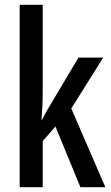

<svg xmlns="http://www.w3.org/2000/svg" viewBox="-20 -780 461 800"><path d="M158 -397V-760H62V0H158V-192L211 -253L315 0H419L277 -328L410 -540H307L192 -347C180 -328 168 -306 156 -282H153C156 -319 158 -357 158 -397Z"/></svg>

Font: Noto Sans Myanmar UI ExtraCondensed Medium
Style: Regular
Weight: 500
Width: 2
Designer: Monotype Design Team
Foundry: Monotype Imaging Inc.
Version: Version 2.103